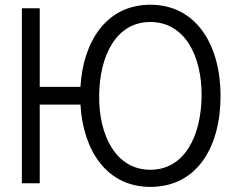

<svg xmlns="http://www.w3.org/2000/svg" viewBox="-20 -754 958 790"><path d="M70 0H143.5V-323.5H311C322 -135.5 418.5 15 598.5 15C790.5 15 887.5 -148.5 887.5 -360C887.5 -564.5 790.5 -734.5 598.5 -734.5C418.5 -734.5 322 -584.5 311 -396.5H143.5V-720H70ZM388 -360C389.5 -525.5 458 -663.5 598.5 -663.5C739.5 -663.5 810.5 -525.5 809.5 -360C808 -194.5 739.5 -55.5 598.5 -55.5C458 -55.5 386.5 -194.5 388 -360Z"/></svg>

Font: Eudonet
Style: Regular
Weight: 400
Designer: Mikhail Sharanda
Foundry: Mikhail Sharanda
Version: Version 4.503;Glyphs 3.1.2 (3151)